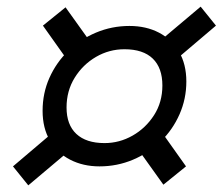

<svg xmlns="http://www.w3.org/2000/svg" viewBox="-20 -666 669 577"><path d="M279 -166Q230 -166 191 -186Q152 -206 130 -243.5Q108 -281 108 -333Q108 -386 128.5 -432Q149 -478 185 -513Q221 -548 268.5 -568Q316 -588 369 -588Q419 -588 457.5 -568Q496 -548 518 -510.5Q540 -473 540 -421Q540 -369 519.5 -322.5Q499 -276 463 -241Q427 -206 379.5 -186Q332 -166 279 -166ZM294 -236Q339 -236 378.5 -258.5Q418 -281 443 -320Q468 -359 468 -409Q468 -462 439 -490Q410 -518 354 -518Q308 -518 268.5 -495Q229 -472 204.5 -432.5Q180 -393 180 -343Q180 -291 209.5 -263.5Q239 -236 294 -236ZM65 -109 19 -166 165 -290 211 -232ZM471 -111 383 -234 451 -290 539 -166ZM483 -465 437 -523 583 -646 629 -589ZM197 -465 109 -589 177 -644 265 -521Z"/></svg>

Font: Geist Mono
Style: Italic
Weight: 400
Italic angle: -12°
Monospace: yes
Designer: Basement.studio, Andrés Briganti, Mateo Zaragoza
Foundry: Basement.studio, Vercel, Andrés Briganti, Guido Ferreyra, Mateo Zaragoza
Version: Version 1.500